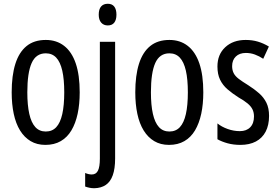

<svg xmlns="http://www.w3.org/2000/svg" viewBox="-20 -759 1480 1019"><path d="M403 -269Q403 -206 392 -155Q381 -104 359 -67Q337 -30 302.5 -10Q268 10 221 10Q176 10 142.5 -10Q109 -30 86.5 -66.5Q64 -103 53 -154.5Q42 -206 42 -269Q42 -358 61.5 -420Q81 -482 121 -514.5Q161 -547 223 -547Q280 -547 320.5 -515.5Q361 -484 382 -422.5Q403 -361 403 -269ZM125 -269Q125 -201 135.5 -154.5Q146 -108 167.5 -84.5Q189 -61 223 -61Q257 -61 278.5 -84Q300 -107 310.5 -153.5Q321 -200 321 -269Q321 -338 310.5 -384Q300 -430 278.5 -453Q257 -476 223 -476Q171 -476 148 -424.5Q125 -373 125 -269Z M481 240Q467 240 455 237.5Q443 235 432 231V159Q441 163 450 165Q459 167 467 167Q490 167 500 146.5Q510 126 510 83V-537H591V82Q591 136 578.5 171Q566 206 541.5 222.5Q517 239 481 240ZM504 -681Q504 -710 516.5 -724.5Q529 -739 552 -739Q575 -739 586.5 -724Q598 -709 598 -681Q598 -654 586.5 -639Q575 -624 552 -624Q530 -624 517 -639Q504 -654 504 -681Z M1059 -269Q1059 -206 1048 -155Q1037 -104 1015 -67Q993 -30 958.5 -10Q924 10 877 10Q832 10 798.5 -10Q765 -30 742.5 -66.5Q720 -103 709 -154.5Q698 -206 698 -269Q698 -358 717.5 -420Q737 -482 777 -514.5Q817 -547 879 -547Q936 -547 976.5 -515.5Q1017 -484 1038 -422.5Q1059 -361 1059 -269ZM781 -269Q781 -201 791.5 -154.5Q802 -108 823.5 -84.5Q845 -61 879 -61Q913 -61 934.5 -84Q956 -107 966.5 -153.5Q977 -200 977 -269Q977 -338 966.5 -384Q956 -430 934.5 -453Q913 -476 879 -476Q827 -476 804 -424.5Q781 -373 781 -269Z M1408 -144Q1408 -95 1390 -60.5Q1372 -26 1338 -8Q1304 10 1256 10Q1219 10 1188 1.5Q1157 -7 1134 -20V-104Q1156 -86 1188 -74.5Q1220 -63 1253 -63Q1288 -63 1308 -83.5Q1328 -104 1328 -141Q1328 -162 1320 -178.5Q1312 -195 1294 -210Q1276 -225 1246 -242Q1213 -263 1187.5 -285Q1162 -307 1148 -336Q1134 -365 1134 -406Q1134 -470 1175.5 -508.5Q1217 -547 1284 -547Q1319 -547 1349 -538Q1379 -529 1407 -512L1377 -447Q1356 -461 1333 -469.5Q1310 -478 1285 -478Q1251 -478 1231.5 -459Q1212 -440 1212 -408Q1212 -387 1220 -371Q1228 -355 1247 -340.5Q1266 -326 1297 -307Q1330 -286 1355 -264Q1380 -242 1394 -213.5Q1408 -185 1408 -144Z"/></svg>

Font: Noto Sans Devanagari ExtraCondensed
Style: Regular
Weight: 400
Width: 2
Designer: Jelle Bosma - Monotype Design Team
Foundry: Monotype Imaging Inc.
Version: Version 2.006